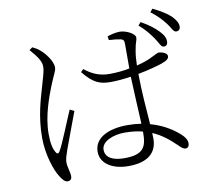

<svg xmlns="http://www.w3.org/2000/svg" viewBox="-92 -932 1183 1084"><g transform="rotate(-10 500.0 -390.5)"><path d="M875 -607C888 -606 898 -613 899 -629C901 -649 892 -669 869 -693C847 -716 818 -740 771 -766L756 -749C792 -718 814 -689 833 -662C853 -634 860 -608 875 -607ZM210 48C226 48 234 38 234 23C234 0 221 -31 221 -60C221 -77 228 -98 238 -127C251 -164 297 -285 316 -337L291 -349C268 -298 214 -159 193 -126C185 -113 177 -115 171 -126C158 -148 150 -177 150 -234C150 -339 191 -443 212 -497C237 -560 251 -578 251 -598C251 -638 207 -688 189 -703C172 -718 164 -722 144 -732L126 -719C163 -676 187 -646 186 -612C185 -582 172 -548 159 -500C142 -440 110 -344 110 -219C110 -121 143 -26 168 11C181 32 194 48 210 48ZM959 -679C973 -678 983 -686 984 -701C985 -721 975 -740 951 -765C927 -787 898 -805 850 -829L835 -811C874 -781 894 -759 916 -731C936 -706 943 -680 959 -679ZM546 -462C584 -462 624 -466 663 -472C666 -381 673 -271 676 -200C651 -204 625 -206 596 -206C490 -206 405 -168 405 -87C405 -17 474 23 563 23C683 23 728 -32 728 -105L727 -138C780 -115 820 -82 858 -45C873 -30 884 -19 898 -19C912 -19 919 -30 919 -46C919 -64 907 -83 888 -100C858 -127 804 -167 724 -189C718 -268 709 -376 708 -480C767 -491 818 -505 848 -515C877 -526 890 -534 890 -551C890 -568 860 -578 843 -579C834 -579 823 -571 788 -555C772 -547 744 -537 708 -528C709 -561 711 -590 716 -615C723 -660 732 -666 732 -685C732 -707 681 -733 644 -733C623 -733 594 -726 574 -719L577 -697C604 -696 628 -693 646 -689C659 -685 663 -679 663 -660V-519C628 -512 588 -508 547 -508C486 -508 444 -531 406 -561L391 -546C446 -477 485 -462 545 -462ZM677 -155V-150C677 -67 659 -25 547 -25C485 -25 440 -45 440 -92C440 -141 510 -167 573 -167C612 -167 646 -163 677 -155Z"/></g></svg>

Font: Source Han Serif CN Light
Style: Regular
Weight: 300
Designer: Ryoko NISHIZUKA 西塚涼子 (kana & ideographs); Frank Grießhammer (Latin, Greek & Cyrillic); Wenlong ZHANG 张文龙 (bopomofo); San
Foundry: Adobe
Version: Version 2.003;hotconv 1.1.1;makeotfexe 2.6.0